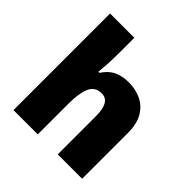

<svg xmlns="http://www.w3.org/2000/svg" viewBox="-199 -914 1068 1068"><g transform="rotate(45 335.0 -380.0)"><path d="M256.8 -759.8V-651.9Q256.8 -590.3 254.2 -548.6Q251.5 -506.8 249 -484.9H257.8Q285.2 -527.8 323 -545.4Q360.8 -563 410.2 -563Q464.8 -563 509 -542Q553.2 -521 579.6 -476.3Q606 -431.6 606 -359.9V0H414.1V-301.8Q414.1 -413.1 348.1 -413.1Q296.4 -413.1 276.6 -368.9Q256.8 -324.7 256.8 -243.2V0H65.9V-759.8Z"/></g></svg>

Font: Open Sans ExtraBold
Style: Regular
Weight: 800
Designer: Monotype Design Team
Foundry: Monotype Imaging Inc.
Version: Version 3.003; ttfautohint (v1.8.4)